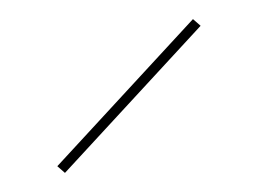

<svg xmlns="http://www.w3.org/2000/svg" viewBox="-20 -698 283 201"><path d="M48 -517 40 -524 182 -678 190 -671Z"/></svg>

Font: EauTest Hairline
Style: Regular
Weight: 250
Designer: Christian Thalmann (Catharsis Fonts)
Version: Version 0.001;PS 000.001;hotconv 1.0.88;makeotf.lib2.5.64775